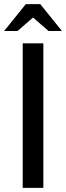

<svg xmlns="http://www.w3.org/2000/svg" viewBox="-24 -910 320 930"><path d="M0 0ZM86 -700H186V0H86ZM171 -890 276 -760H211L136 -825L61 -760H-4L101 -890Z"/></svg>

Font: Scada
Style: Regular
Weight: 400
Designer: Jovanny Lemonad
Foundry: Jovanny Lemonad
Version: Version 3.005; ttfautohint (v0.91) -l 8 -r 50 -G 200 -x 0 -w